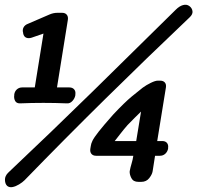

<svg xmlns="http://www.w3.org/2000/svg" viewBox="-35 -743 817 795"><path d="M47 -315Q33 -315 27.5 -325.5Q22 -336 24 -349V-352Q26 -365 35 -373Q44 -381 57 -381H109L145 -604L96 -587Q83 -583 73.5 -587Q64 -591 61 -604V-606Q57 -619 62.5 -629.5Q68 -640 82 -645L170 -683Q186 -690 203 -690H222Q235 -690 241.5 -682Q248 -674 246 -661L201 -381H252Q265 -381 272 -373Q279 -365 277 -352V-349Q275 -336 265 -325Q255 -314 242 -315Q193 -317 144.5 -317Q96 -317 47 -315ZM-5 27Q-14 19 -14.5 2Q-15 -15 0 -29Q179 -198 350.5 -366Q522 -534 693 -703Q708 -718 723 -722Q738 -726 749 -718Q760 -710 762 -697Q764 -684 750 -671Q572 -502 401.5 -334Q231 -166 67 3Q58 12 44 20.5Q30 29 17 31.5Q4 34 -5 27ZM538 10Q517 10 509 -5.5Q501 -21 502 -34Q505 -50 510 -66.5Q515 -83 517 -98H363Q350 -98 343.5 -106Q337 -114 339 -127L341 -139Q342 -148 348 -160.5Q354 -173 374 -198.5Q394 -224 434 -269Q481 -319 510 -343Q539 -367 556 -380Q571 -391 589.5 -400Q608 -409 618 -409H628Q641 -409 647.5 -401.5Q654 -394 652 -381L616 -159H637Q650 -159 656.5 -151Q663 -143 661 -130V-127Q658 -114 649 -106Q640 -98 627 -98H607Q605 -82 602 -66Q599 -50 597 -34Q595 -21 583 -5.5Q571 10 550 10ZM440 -159H529L549 -281Q538 -270 522.5 -255Q507 -240 493 -225Q478 -208 463 -188.5Q448 -169 440 -159Z"/></svg>

Font: Winky Sans Medium
Style: Italic
Weight: 500
Italic angle: -8.97852°
Designer: Simon Atzbach
Foundry: typofactur
Version: Version 1.205